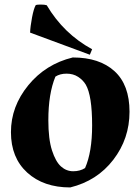

<svg xmlns="http://www.w3.org/2000/svg" viewBox="-20 -807 616 842"><path d="M299 -555Q416 -555 482 -495Q548 -435 548 -317Q548 -199 477 -106.5Q406 -14 288 15Q171 15 99.5 -50Q28 -115 28 -227.5Q28 -340 104 -433Q180 -526 299 -555ZM223 -471Q192 -396 192 -280Q192 -197 208 -147.5Q224 -98 247.5 -77Q271 -56 301 -56Q331 -56 353 -70Q384 -140 384 -257Q384 -388 356 -436Q344 -456 322.5 -470Q301 -484 272 -484Q243 -484 223 -471ZM137 -785Q143 -787 159.5 -787Q176 -787 185 -784Q259 -659 384 -591L374 -567L112 -664Q113 -691 120.5 -730.5Q128 -770 137 -785Z"/></svg>

Font: Almendra SC
Style: Bold
Weight: 700
Designer: Ana Sanfelippo
Foundry: Ana Sanfelippo
Version: Version 1.003